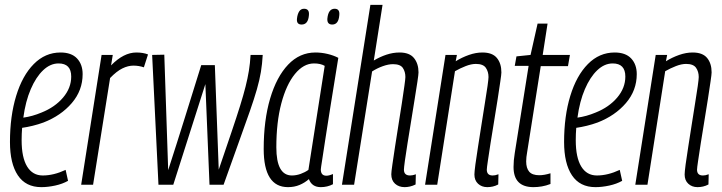

<svg xmlns="http://www.w3.org/2000/svg" viewBox="-20 -760 2969 790"><path d="M260 -16Q237 -3 207 3.5Q177 10 150 10Q86 10 53.5 -38.5Q21 -87 21 -176Q21 -282 46.5 -365.5Q72 -449 119 -496.5Q166 -544 229 -544Q274 -544 297 -519.5Q320 -495 320 -455Q320 -388 275.5 -336Q231 -284 159 -256Q137 -248 114.5 -242.5Q92 -237 71 -234Q69 -209 69 -183Q69 -112 91.5 -75Q114 -38 156 -38Q201 -38 250 -61ZM221 -499Q187 -499 157.5 -471Q128 -443 106.5 -393Q85 -343 76 -276Q113 -281 151 -297Q206 -319 239.5 -358.5Q273 -398 273 -445Q273 -499 221 -499Z M444 -534 437 -491Q489 -544 541 -544Q569 -544 589 -536L572 -483Q551 -490 529 -490Q507 -490 483.5 -478.5Q460 -467 433 -439L363 0H314L398 -534Z M900 0H842L825 -414Q792 -311 759 -207Q726 -103 693 0H632L606 -534L656 -535L672 -60Q707 -168 740.5 -275.5Q774 -383 808 -492H864L880 -62Q911 -153 932.5 -216.5Q954 -280 968 -325Q982 -370 990.5 -404Q999 -438 1004 -468.5Q1009 -499 1011 -534H1061Q1059 -497 1053.5 -464Q1048 -431 1037 -392.5Q1026 -354 1008 -302.5Q990 -251 963.5 -177.5Q937 -104 900 0Z M1300 10Q1263 10 1251 -23Q1234 -8 1212.5 1Q1191 10 1165 10Q1065 10 1065 -147Q1065 -265 1091.5 -354.5Q1118 -444 1165.5 -494Q1213 -544 1278 -544Q1303 -544 1328 -538Q1353 -532 1372 -522Q1352 -399 1339 -317.5Q1326 -236 1318.5 -186.5Q1311 -137 1307 -111Q1303 -85 1301.5 -75.5Q1300 -66 1300 -63Q1300 -37 1323 -37Q1334 -37 1350 -44V-2Q1327 10 1300 10ZM1249 -61 1316 -489Q1299 -499 1272 -499Q1229 -499 1193.5 -455.5Q1158 -412 1137.5 -334.5Q1117 -257 1117 -154Q1117 -38 1181 -38Q1199 -38 1217 -44.5Q1235 -51 1249 -61ZM1347 -659Q1325 -659 1327 -684Q1331 -724 1357 -724Q1379 -724 1376 -697Q1373 -659 1347 -659ZM1221 -659Q1199 -659 1202 -684Q1204 -702 1211 -713Q1218 -724 1231 -724Q1254 -724 1251 -697Q1248 -659 1221 -659Z M1642 -62Q1642 -38 1667 -38Q1671 -38 1677 -39Q1683 -40 1691 -43L1690 -1Q1678 5 1666.5 7.5Q1655 10 1645 10Q1621 10 1605.5 -4Q1590 -18 1590 -43Q1590 -52 1594.5 -83Q1599 -114 1605.5 -157Q1612 -200 1619.5 -246.5Q1627 -293 1633.5 -335.5Q1640 -378 1644 -407Q1648 -436 1648 -443Q1648 -465 1637.5 -480.5Q1627 -496 1597 -496Q1578 -496 1554.5 -487.5Q1531 -479 1511 -466L1437 0H1387L1504 -740H1554L1518 -511Q1543 -526 1570 -535Q1597 -544 1624 -544Q1665 -544 1683.5 -521Q1702 -498 1702 -462Q1702 -454 1697.5 -424Q1693 -394 1686 -351Q1679 -308 1671.5 -261Q1664 -214 1657 -171.5Q1650 -129 1646 -99Q1642 -69 1642 -62Z M1813 -534H1860L1855 -508Q1881 -524 1909.5 -534Q1938 -544 1965 -544Q2006 -544 2024.5 -521.5Q2043 -499 2043 -462Q2043 -454 2038.5 -424Q2034 -394 2027.5 -351Q2021 -308 2013 -261Q2005 -214 1998.5 -171.5Q1992 -129 1987.5 -99Q1983 -69 1983 -62Q1983 -38 2007 -38Q2012 -38 2017.5 -39Q2023 -40 2031 -43L2030 -1Q2019 5 2007.5 7.5Q1996 10 1985 10Q1962 10 1947 -4Q1932 -18 1932 -42Q1932 -52 1936 -83Q1940 -114 1947 -157Q1954 -200 1961 -246.5Q1968 -293 1975 -335Q1982 -377 1986 -406Q1990 -435 1990 -443Q1990 -465 1979 -481Q1968 -497 1938 -497Q1919 -497 1896 -488Q1873 -479 1852 -467L1779 0H1729Z M2245 -47V-3Q2227 4 2209.5 7Q2192 10 2175 10Q2093 10 2093 -73Q2093 -100 2098 -130L2155 -489H2098L2105 -528L2163 -534L2192 -663H2233L2213 -534H2325L2317 -488H2205L2149 -134Q2147 -123 2146 -114Q2145 -105 2145 -96Q2145 -68 2157.5 -53.5Q2170 -39 2199 -39Q2209 -39 2220.5 -41Q2232 -43 2245 -47Z M2540 -16Q2517 -3 2487 3.5Q2457 10 2430 10Q2366 10 2333.5 -38.5Q2301 -87 2301 -176Q2301 -282 2326.5 -365.5Q2352 -449 2399 -496.5Q2446 -544 2509 -544Q2554 -544 2577 -519.5Q2600 -495 2600 -455Q2600 -388 2555.5 -336Q2511 -284 2439 -256Q2417 -248 2394.5 -242.5Q2372 -237 2351 -234Q2349 -209 2349 -183Q2349 -112 2371.5 -75Q2394 -38 2436 -38Q2481 -38 2530 -61ZM2501 -499Q2467 -499 2437.5 -471Q2408 -443 2386.5 -393Q2365 -343 2356 -276Q2393 -281 2431 -297Q2486 -319 2519.5 -358.5Q2553 -398 2553 -445Q2553 -499 2501 -499Z M2678 -534H2725L2720 -508Q2746 -524 2774.5 -534Q2803 -544 2830 -544Q2871 -544 2889.5 -521.5Q2908 -499 2908 -462Q2908 -454 2903.5 -424Q2899 -394 2892.5 -351Q2886 -308 2878 -261Q2870 -214 2863.5 -171.5Q2857 -129 2852.5 -99Q2848 -69 2848 -62Q2848 -38 2872 -38Q2877 -38 2882.5 -39Q2888 -40 2896 -43L2895 -1Q2884 5 2872.5 7.5Q2861 10 2850 10Q2827 10 2812 -4Q2797 -18 2797 -42Q2797 -52 2801 -83Q2805 -114 2812 -157Q2819 -200 2826 -246.5Q2833 -293 2840 -335Q2847 -377 2851 -406Q2855 -435 2855 -443Q2855 -465 2844 -481Q2833 -497 2803 -497Q2784 -497 2761 -488Q2738 -479 2717 -467L2644 0H2594Z"/></svg>

Font: Georama Condensed Light
Style: Italic
Weight: 300
Width: 3
Italic angle: -9°
Designer: Jean-Baptiste Levee
Foundry: Production Type
Version: Version 1.000